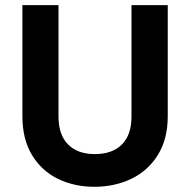

<svg xmlns="http://www.w3.org/2000/svg" viewBox="-20 -718 737 745"><path d="M66.9 -267.1V-698.2H207V-266.1Q207 -195.3 243.9 -157.7Q280.8 -120.1 348.1 -120.1Q416 -120.1 453.1 -157.5Q490.2 -194.8 490.2 -266.1V-698.2H630.9V-267.1Q630.9 -178.2 592.5 -116.7Q554.2 -55.2 489.5 -24.2Q424.8 6.8 346.2 6.8Q268.1 6.8 204.6 -24.2Q141.1 -55.2 104 -116.7Q66.9 -178.2 66.9 -267.1Z"/></svg>

Font: Poppins SemiBold
Style: Regular
Weight: 600
Designer: Ninad Kale (Devanagari), Jonny Pinhorn (Latin)
Foundry: Indian Type Foundry
Version: 4.004